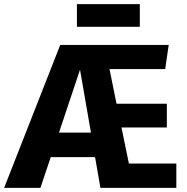

<svg xmlns="http://www.w3.org/2000/svg" viewBox="-43 -911 908 931"><path d="M635 -891V-781H330V-891ZM582 -118H812V0H444L418 -149H203L153 0H-23L249 -693H775L758 -576H488L522 -408H766V-293H546ZM243 -268H398L345 -573Z"/></svg>

Font: Fira Sans
Style: Bold
Weight: 700
Designer: bBox Type GmbH & Carrois Corporate GbR & Edenspiekermann AG
Foundry: bBox Type GmbH & Carrois Corporate GbR & Edenspiekermann AG
Version: Version 4.301;PS 004.301;hotconv 1.0.88;makeotf.lib2.5.64775